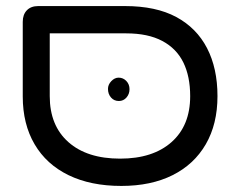

<svg xmlns="http://www.w3.org/2000/svg" viewBox="-20 -602 786 633"><path d="M380 11Q279 11 206 -24.5Q133 -60 94 -126.5Q55 -193 55 -284V-530Q55 -554 68.5 -568Q82 -582 106 -582H392Q494 -582 561 -546Q628 -510 662.5 -443.5Q697 -377 697 -285Q697 -193 658.5 -126.5Q620 -60 549 -24.5Q478 11 380 11ZM376 -79Q484 -79 545.5 -133.5Q607 -188 607 -285Q607 -350 584.5 -396Q562 -442 515 -467Q468 -492 396 -492H144V-285Q144 -188 205.5 -133.5Q267 -79 376 -79ZM372 -269Q356 -269 346 -280.5Q336 -292 336 -309Q336 -323 347 -334.5Q358 -346 371 -346Q386 -346 396.5 -335Q407 -324 407 -308Q407 -292 397 -280.5Q387 -269 372 -269Z"/></svg>

Font: Fredoka SemiExpanded
Style: Regular
Weight: 400
Width: 6
Designer: Ben Nathan
Foundry: Milena B. Brandão, Ben Nathan
Version: Version 2.001